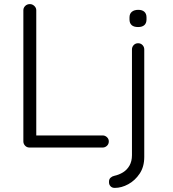

<svg xmlns="http://www.w3.org/2000/svg" viewBox="-20 -720 842 937"><path d="M481 -59Q493 -59 502 -50.5Q511 -42 511 -30Q511 -17 502 -8.5Q493 0 481 0H124Q111 0 102.5 -9Q94 -18 94 -30V-670Q94 -682 103 -691Q112 -700 126 -700Q138 -700 147.5 -691Q157 -682 157 -670V-42L138 -59ZM684 46Q684 94 661.5 127.5Q639 161 606 179Q573 197 540 197Q527 197 519.5 189Q512 181 512 170V166Q512 154 520 147Q528 140 538 138Q561 133 580.5 121Q600 109 612 88Q624 67 624 37V-479Q624 -491 632.5 -500Q641 -509 654 -509Q667 -509 675.5 -500Q684 -491 684 -479ZM654 -588Q633 -588 622.5 -597.5Q612 -607 612 -625V-635Q612 -653 623.5 -662.5Q635 -672 655 -672Q674 -672 684.5 -662.5Q695 -653 695 -635V-625Q695 -607 684.5 -597.5Q674 -588 654 -588Z"/></svg>

Font: Quicksand Light
Style: Regular
Weight: 400
Version: Version 3.004